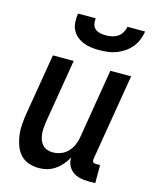

<svg xmlns="http://www.w3.org/2000/svg" viewBox="-113 -816 726 901"><g transform="rotate(15 250.0 -366.0)"><path d="M163 8Q136 8 112 -0.5Q88 -9 72 -27Q56 -45 47.5 -68.5Q39 -92 35.5 -117.5Q32 -143 34 -169Q36 -195 40 -221L90 -520H191L139 -207Q137 -193 136 -178.5Q135 -164 136.5 -150Q138 -136 142.5 -123Q147 -110 156 -100Q165 -90 178 -85Q191 -80 206 -80Q225 -80 244.5 -87Q264 -94 278.5 -109Q293 -124 301.5 -143Q310 -162 313 -181L369 -520H470L400 -100Q400 -96 400 -92Q400 -88 402.5 -85Q405 -82 409 -81Q413 -80 418 -80H437V8H403Q382 8 362.5 3.5Q343 -1 328 -12Q313 -23 304 -41Q295 -59 297 -80Q287 -61 273 -44.5Q259 -28 241 -15.5Q223 -3 203 2.5Q183 8 163 8ZM293 -600Q273 -600 253 -602.5Q233 -605 215 -612.5Q197 -620 182.5 -632.5Q168 -645 160 -662Q152 -679 151 -699.5Q150 -720 153 -740H239Q237 -726 240 -712Q243 -698 253 -689.5Q263 -681 277 -678Q291 -675 305 -675Q319 -675 334 -678Q349 -681 362 -689.5Q375 -698 383 -712Q391 -726 393 -740H479Q476 -720 468 -699.5Q460 -679 446 -662Q432 -645 413.5 -632.5Q395 -620 375 -612.5Q355 -605 334 -602.5Q313 -600 293 -600Z"/></g></svg>

Font: Iosevka Term Curly Semibold
Style: Italic
Weight: 600
Italic angle: -9°
Designer: Belleve Invis
Foundry: Belleve Invis
Version: Version 32.3.0